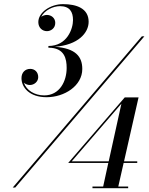

<svg xmlns="http://www.w3.org/2000/svg" viewBox="-20 -830 740 952"><path d="M388 -488C388 -548.5 356 -591 251.5 -598C368 -607 419.5 -667 419.5 -722C419.5 -788.5 359.5 -809.5 292.5 -809.5C230 -809.5 170 -768.5 170 -720.5C170 -692 190.5 -675.5 212.5 -675.5C231 -675.5 254 -688.5 254 -716.5C254 -741 234 -756 212.5 -756C203 -756 192.5 -752.5 184.5 -746.5C200.5 -779 243.5 -799.5 277 -799.5C325.5 -799.5 342 -771.5 342 -730.5C342 -687.5 313 -602 220 -602V-593.5C301 -593.5 310.5 -537 310.5 -493C310.5 -427.5 276 -357 199 -357C151.5 -357 110.5 -382.5 98.5 -420C106 -413 117 -408.5 128 -408.5C149.5 -408.5 169.5 -425 169.5 -447.5C169.5 -473 152 -488.5 130 -488.5C105 -488.5 86.5 -471 86.5 -442.5C86.5 -397 125.5 -348 211 -348C299 -348 388 -404 388 -488ZM683.5 -650 43 100H55.5L696 -650ZM615.5 95H566.5L593 -22H660.5V-30H595L667 -347H598.5L318 -22H517L491.5 95H438.5V103H615.5ZM335.5 -30 582 -316 519 -30Z"/></svg>

Font: Bodoni* 16pt Medium
Style: Italic
Weight: 500
Italic angle: -13°
Version: Version 2.3